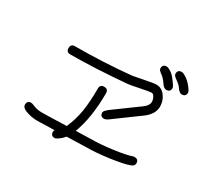

<svg xmlns="http://www.w3.org/2000/svg" viewBox="-152 -886 1305 1220"><g transform="rotate(30 500.0 -276.0)"><path d="M830 -630Q830 -660 860 -660Q873 -660 900 -641Q927 -622 951 -586Q960 -572 960 -566Q960 -536 930 -536Q912 -536 895 -562Q883 -581 852 -602Q830 -617 830 -630ZM730 -612Q730 -642 760 -642Q773 -642 800 -623Q819 -609 851 -562Q860 -548 860 -542Q860 -512 830 -512Q812 -512 795 -538Q775 -568 752 -584Q730 -599 730 -612ZM398 3Q427 -63 438.5 -132Q450 -201 450 -302Q450 -332 480 -332Q510 -332 510 -302Q510 -122 463 1Q546 -2 570 -2Q642 -2 732.5 -14.5Q823 -27 861 -41Q863 -42 870 -42Q900 -42 900 -12Q900 9 870 18Q829 32 737 45Q645 58 570 58Q569 58 431 62Q421 74 409 85Q380 108 370 108Q340 108 340 78Q340 71 345 65Q318 65 288 66Q258 67 240.5 67.5Q223 68 220 68Q172 68 130 51Q100 39 100 18Q100 -12 130 -12Q137 -12 160 -2Q185 8 220 8Q260 8 398 3ZM614 -171Q593 -155 580 -155Q550 -155 550 -185Q550 -196 579 -219L757 -349Q790 -373 790 -400Q790 -416 781 -433Q772 -450 760 -450Q744 -450 681.5 -437Q619 -424 600 -422Q365 -402 190 -402Q160 -402 160 -432Q160 -462 190 -462Q400 -462 600 -482Q608 -483 675 -496.5Q742 -510 760 -510Q799 -510 824.5 -476.5Q850 -443 850 -400Q850 -345 793 -302Q771 -285 717 -246.5Q663 -208 614 -171Z"/></g></svg>

Font: Pecita
Style: Book
Weight: 400
Width: 7
Version: Version 4.3